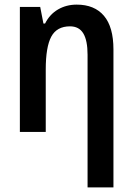

<svg xmlns="http://www.w3.org/2000/svg" viewBox="-20 -571 575 831"><path d="M471 -357V240H359V-334Q359 -396 340.5 -426.5Q322 -457 283 -457Q226 -457 202 -412.5Q178 -368 178 -270V0H66V-541H154L168 -469H175Q195 -509 231 -530Q267 -551 312 -551Q389 -551 430 -502.5Q471 -454 471 -357Z"/></svg>

Font: Noto Sans Display Medium Narrow
Style: Regular
Weight: 500
Width: 4
Designer: Monotype Design team
Foundry: Monotype Imaging Inc.
Version: Version 1.000